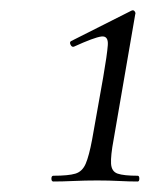

<svg xmlns="http://www.w3.org/2000/svg" viewBox="-20 -749 286 366"><path d="M81.8 -403Q78 -403 78 -408.5Q78 -414 81.8 -414Q110.4 -414 123.7 -418Q137 -422 143.4 -437Q149.8 -452 155.6 -483L176.6 -601Q184.2 -644.8 185.5 -663Q186.8 -681.2 173.1 -679.4Q159.4 -677.6 120.8 -660Q116.8 -658.8 114.4 -663.9Q112 -669 115.8 -670.8L230.4 -728.6Q234.4 -730.6 236.7 -727.4Q239 -724.2 237.8 -721.8L196.6 -483Q190.8 -452 191.7 -437Q192.6 -422 204.3 -418Q216 -414 242.4 -414Q245.6 -414 245.6 -408.5Q245.6 -403 242.4 -403Q226 -403 207 -404Q188 -405 165.2 -405Q142.6 -405 120.5 -404Q98.4 -403 81.8 -403Z"/></svg>

Font: Cormorant Infant Light
Style: Italic
Weight: 300
Italic angle: -10°
Designer: Christian Thalmann (Catharsis Fonts)
Foundry: Catharsis Fonts
Version: Version 4.001